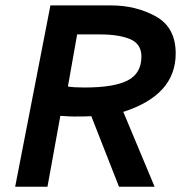

<svg xmlns="http://www.w3.org/2000/svg" viewBox="-20 -708 736 728"><path d="M37.5 0H160L208.8 -268.8Q246.2 -266.2 260 -266.2Q307.5 -266.2 326.2 -267.5L431.2 0H566.2L447.5 -283.8Q646.2 -347.5 646.2 -505Q646.2 -603.8 571.2 -645.6Q496.2 -687.5 400 -687.5H171.2ZM358.8 -577.5Q431.2 -577.5 473.8 -559.4Q516.2 -541.2 516.2 -493.8Q516.2 -430 464.4 -403.1Q412.5 -376.2 300 -376.2Q258.8 -376.2 237.5 -380L272.5 -577.5Z"/></svg>

Font: Cambay
Style: Bold Italic
Weight: 700
Italic angle: -11°
Designer: Pooja Saxena
Foundry: Pooja Saxena
Version: Version 1.006;PS 001.006;hotconv 1.0.70;makeotf.lib2.5.58329